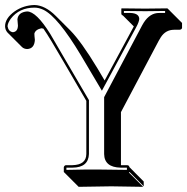

<svg xmlns="http://www.w3.org/2000/svg" viewBox="-20 -679 739 758"><path d="M457.5 -26.9H481.9Q486.3 -26.4 488.8 -24.4Q490.7 -21.5 491.2 -19L547.4 37.6V56.6L491.2 0L488.8 2L545.4 58.6Q544.4 58.6 419.4 56.6Q419.4 56.6 290.5 58.6L233.9 2L231.9 0V-19Q233.9 -25.9 240.2 -26.9H266.1Q320.3 -28.3 320.8 -70.8V-280.8L231 -435.1Q175.3 -531.7 151.4 -565.9Q147 -566.9 143.6 -567.4Q120.1 -562.5 115.7 -546.4Q115.7 -543 116.2 -536.1Q117.2 -526.4 117.7 -521.5Q115.7 -486.8 87.4 -485.4Q74.2 -485.8 66.4 -493.7L9.8 -550.3Q0.5 -560.5 0 -575.2Q0 -606.9 38.1 -634.3Q72.8 -658.2 116.2 -659.2Q158.2 -658.2 200.7 -615.7L257.3 -559.1Q300.8 -515.1 364.7 -409.2L393.1 -361.3L508.3 -574.7L464.8 -618.2Q461.9 -618.7 460.9 -619.6Q459.5 -622.1 459 -625V-645L460.9 -646Q461.4 -646 553.2 -645L640.1 -646L642.1 -645L698.7 -588.4V-568.4Q696.8 -562 688.5 -561.5H667.5Q633.8 -561.5 614.7 -531.7Q610.4 -524.9 606.4 -517.6L457.5 -236.3ZM239.7 -439.9 331.1 -283.7V-70.8Q329.1 -17.6 266.1 -17.1H242.2V-8.3Q331.1 -10.3 362.8 -9.8Q397.9 -9.8 481 -8.3V-17.1H456.1Q392.1 -18.6 391.1 -70.8V-295.4L541 -578.6Q564.5 -623 600.1 -627.4Q606 -627.9 610.8 -627.9H631.8V-635.7Q562.5 -634.8 553.2 -634.8Q540.5 -634.8 469.2 -635.7V-627.9H495.1Q529.3 -626.5 529.8 -604Q528.8 -591.8 517.6 -571.3L382.3 -320.8L299.3 -460.9Q208 -613.3 150.9 -640.6Q132.8 -648.9 116.2 -648.9Q56.2 -648.9 22.5 -605Q10.3 -587.9 9.8 -575.2Q13.2 -554.7 30.8 -551.8Q50.3 -553.7 50.8 -578.1Q50.8 -582.5 49.8 -590.3Q48.8 -599.1 48.8 -603Q52.2 -630.9 86.9 -633.8Q123 -633.8 178.2 -545.4Q190.9 -524.4 239.7 -439.9Z"/></svg>

Font: Linux Biolinum Shadow O
Style: Bold
Weight: 700
Designer: Philipp H. Poll
Foundry: Philipp H. Poll
Version: Version 0.9.2